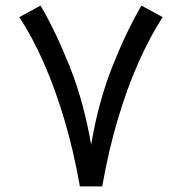

<svg xmlns="http://www.w3.org/2000/svg" viewBox="-20 -664 648 684"><path d="M264.6 0H344.2Q366.2 -125.5 398.9 -236.3Q431.6 -347.2 472.7 -439.9Q513.7 -532.7 559.6 -603L483.9 -644Q430.2 -552.7 380.1 -426.5Q330.1 -300.3 304.7 -148.4Q278.8 -300.3 228.5 -426.5Q178.2 -552.7 124.5 -644L48.8 -603Q95.2 -532.7 136 -439.9Q176.8 -347.2 209.7 -236.3Q242.7 -125.5 264.6 0Z"/></svg>

Font: Vazir Variable Regular
Style: Regular
Weight: 400
Designer: Saber Rastikerdar
Foundry: Saber Rastikerdar
Version: Version 30.1.0